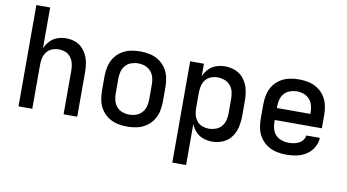

<svg xmlns="http://www.w3.org/2000/svg" viewBox="-87 -951 2479 1372"><g transform="rotate(10 1152.0 -265.0)"><path d="M75 0H175V-320Q175 -345 180.5 -369Q186 -393 201.5 -413Q217 -433 240.5 -442Q264 -451 288 -451Q313 -451 336.5 -442Q360 -433 375 -413Q390 -393 396 -369Q402 -345 402 -320V0H501V-320Q501 -352 496.5 -383Q492 -414 478.5 -443Q465 -472 442.5 -495Q420 -518 389.5 -528Q359 -538 327 -538Q295 -538 264 -527.5Q233 -517 210 -492.5Q187 -468 175 -439V-735H75Z M864 8Q899 8 934 0.5Q969 -7 999 -26.5Q1029 -46 1049 -75.5Q1069 -105 1077 -140Q1085 -175 1085 -210V-320Q1085 -355 1077 -390Q1069 -425 1049 -454.5Q1029 -484 999 -503.5Q969 -523 934 -530.5Q899 -538 864 -538Q829 -538 794 -530.5Q759 -523 729 -503.5Q699 -484 679 -454.5Q659 -425 651 -390Q643 -355 643 -320V-210Q643 -175 651 -140Q659 -105 679 -75.5Q699 -46 729 -26.5Q759 -7 794 0.5Q829 8 864 8ZM864 -79Q839 -79 814.5 -87.5Q790 -96 773 -115.5Q756 -135 749.5 -160Q743 -185 743 -210V-320Q743 -346 749.5 -370.5Q756 -395 773 -414.5Q790 -434 814.5 -442.5Q839 -451 864 -451Q890 -451 914 -442.5Q938 -434 955.5 -414.5Q973 -395 979.5 -370.5Q986 -346 986 -320V-210Q986 -185 979.5 -160Q973 -135 955.5 -115.5Q938 -96 914 -87.5Q890 -79 864 -79Z M1227 205H1327V-92Q1339 -62 1362 -37.5Q1385 -13 1416.5 -2.5Q1448 8 1480 8Q1521 8 1558.5 -8Q1596 -24 1620 -57.5Q1644 -91 1652.5 -130.5Q1661 -170 1661 -210V-320Q1661 -360 1652.5 -399.5Q1644 -439 1620 -472.5Q1596 -506 1558.5 -522Q1521 -538 1480 -538Q1448 -538 1416.5 -527.5Q1385 -517 1362 -493Q1339 -469 1327 -439V-530H1227ZM1441 -79Q1416 -79 1392.5 -88Q1369 -97 1353.5 -117Q1338 -137 1332.5 -161Q1327 -185 1327 -210V-320Q1327 -345 1332.5 -369Q1338 -393 1353.5 -413Q1369 -433 1392.5 -442Q1416 -451 1441 -451Q1466 -451 1490.5 -442.5Q1515 -434 1532 -414.5Q1549 -395 1555.5 -370Q1562 -345 1562 -320V-210Q1562 -185 1555.5 -160Q1549 -135 1532 -115.5Q1515 -96 1490.5 -87.5Q1466 -79 1441 -79Z M2018 8Q2056 8 2093 0.5Q2130 -7 2162 -27.5Q2194 -48 2213.5 -81Q2233 -114 2235 -152H2136Q2134 -133 2122 -117.5Q2110 -102 2092.5 -93.5Q2075 -85 2056.5 -82Q2038 -79 2019 -79Q1993 -79 1968 -87.5Q1943 -96 1925.5 -115Q1908 -134 1901.5 -159Q1895 -184 1895 -210V-222H2237V-320Q2237 -355 2229 -390Q2221 -425 2201 -454.5Q2181 -484 2151 -503.5Q2121 -523 2086 -530.5Q2051 -538 2016 -538Q1981 -538 1946 -530.5Q1911 -523 1881 -503.5Q1851 -484 1831 -454.5Q1811 -425 1803 -390Q1795 -355 1795 -320V-210Q1795 -175 1803 -140Q1811 -105 1831.5 -75.5Q1852 -46 1882.5 -26.5Q1913 -7 1948 0.5Q1983 8 2018 8ZM1895 -309V-320Q1895 -346 1901.5 -370.5Q1908 -395 1925 -414.5Q1942 -434 1966.5 -442.5Q1991 -451 2016 -451Q2042 -451 2066 -442.5Q2090 -434 2107.5 -414.5Q2125 -395 2131.5 -370.5Q2138 -346 2138 -320V-309Z"/></g></svg>

Font: Iosevka Sparkle Medium
Style: Regular
Weight: 500
Designer: Belleve Invis
Foundry: Belleve Invis
Version: Version 4.5.0; ttfautohint (v1.8.3)